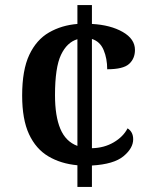

<svg xmlns="http://www.w3.org/2000/svg" viewBox="-20 -734 601 754"><path d="M284 -85Q219 -91 170 -120Q121 -149 94 -207Q67 -265 67 -359Q67 -459 95 -518.5Q123 -578 172.5 -606.5Q222 -635 284 -640V-714H341V-640Q414 -636 462 -608.5Q510 -581 510 -538Q510 -504 487 -483Q464 -462 401 -462Q401 -504 387 -537.5Q373 -571 341 -581V-152Q389 -153 426.5 -175Q464 -197 481 -230Q503 -216 503 -187Q503 -152 465 -120.5Q427 -89 341 -84V0H284ZM284 -580Q243 -568 219.5 -518.5Q196 -469 196 -360Q196 -278 217 -228Q238 -178 284 -161Z"/></svg>

Font: Noto Serif Hentaigana SemiBold
Style: Regular
Weight: 600
Designer: Kazuhiro Yamada
Foundry: nipponia
Version: Version 1.000; ttfautohint (v1.8.4.7-5d5b)